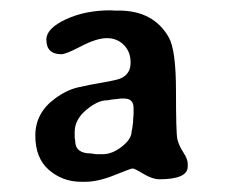

<svg xmlns="http://www.w3.org/2000/svg" viewBox="-20 -712 442 374"><path d="M188 -516.6Q170.4 -516.6 147.9 -497.8Q125.5 -479 125.5 -455.1V-442.9Q126.5 -439.9 126.5 -437.5Q126.5 -413.1 157.2 -413.1L167.5 -411.6H179.7Q198.7 -411.6 217.5 -426.5Q236.3 -441.4 236.3 -455.6Q237.8 -461.4 237.8 -463.4L239.3 -474.6Q239.3 -476.6 239.3 -478.5L240.2 -489.7V-501.5Q240.2 -520 222.2 -520H213.4L211.4 -519.5L197.3 -518.1Q191.4 -516.6 188 -516.6ZM99.6 -606.4Q70.3 -606.4 70.3 -634.8Q70.3 -656.7 108.2 -674.3Q146 -691.9 195.3 -691.9L203.1 -691.4H211.4Q278.8 -691.4 308.6 -639.6Q322.8 -615.2 322.8 -534.4Q322.8 -453.6 325.4 -441.4Q328.1 -429.2 336.9 -415.5Q345.7 -401.9 345.7 -393.6V-387.7Q345.7 -362.8 290.5 -362.8Q276.9 -362.8 259.5 -373.3Q242.2 -383.8 238.5 -383.8Q234.9 -383.8 202.9 -370.8Q170.9 -357.9 146 -357.9H138.2Q102.1 -357.9 75.4 -380.9Q48.8 -403.8 48.8 -447.8Q48.8 -491.7 86.4 -519.5Q109.4 -536.6 131.6 -541.7Q153.8 -546.9 181.4 -551.5Q209 -556.2 216.8 -560.1Q234.4 -568.8 234.4 -590.1Q234.4 -611.3 221.2 -624.5Q208 -637.7 188.2 -637.7Q168.5 -637.7 138.4 -622.1Q108.4 -606.4 99.6 -606.4Z"/></svg>

Font: Averia Gruesa Libre
Style: Regular
Weight: 500
Italic angle: -1.70001°
Version: Version 1.001